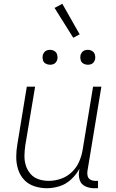

<svg xmlns="http://www.w3.org/2000/svg" viewBox="-20 -989 616 1017"><path d="M228 8Q261 8 295 -2.5Q329 -13 356.5 -38.5Q384 -64 401 -95L399 -82Q395 -57 402.5 -34.5Q410 -12 432 -2Q454 8 478 8H499V-31H485Q471 -31 459.5 -37Q448 -43 444.5 -55.5Q441 -68 443 -82L517 -530H473L418 -197Q413 -165 399.5 -133.5Q386 -102 360.5 -77.5Q335 -53 302.5 -42Q270 -31 238 -31Q238 -31 238 -31Q238 -31 238 -31Q210 -31 184.5 -39.5Q159 -48 142 -67.5Q125 -87 117 -112Q109 -137 109.5 -164.5Q110 -192 114 -219L166 -530H122L72 -225Q66 -191 66 -157Q66 -123 76 -91.5Q86 -60 108 -36.5Q130 -13 162 -2.5Q194 8 228 8ZM445 -646Q454 -646 462.5 -649Q471 -652 476.5 -659.5Q482 -667 484 -676Q486 -688 482.5 -700Q479 -712 468.5 -718.5Q458 -725 445 -725Q436 -725 427.5 -722Q419 -719 413.5 -711Q408 -703 406 -695Q404 -682 407.5 -670Q411 -658 422 -652Q433 -646 445 -646ZM245 -646Q254 -646 262.5 -649Q271 -652 276.5 -659.5Q282 -667 284 -676Q286 -688 282.5 -700Q279 -712 268.5 -718.5Q258 -725 245 -725Q236 -725 227.5 -722Q219 -719 213.5 -711Q208 -703 206 -695Q204 -682 207.5 -670Q211 -658 222 -652Q233 -646 245 -646ZM368 -789 402 -807 310 -969 269 -947Z"/></svg>

Font: Iosevka Sparkle Extralight
Style: Italic
Weight: 200
Italic angle: -9°
Designer: Belleve Invis
Foundry: Belleve Invis
Version: Version 4.5.0; ttfautohint (v1.8.3)